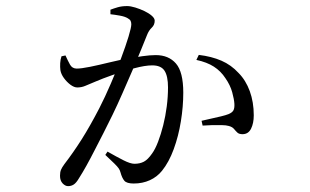

<svg xmlns="http://www.w3.org/2000/svg" viewBox="-20 -579 1040 645"><path d="M341.2 -69.7Q371.5 -52.4 394.8 -40.6Q418.1 -28.8 431.7 -28.8Q449.9 -28.8 463.3 -35.8Q476.8 -42.9 490.9 -63.3Q501.6 -78.1 511.1 -102.9Q520.6 -127.7 528.3 -158.2Q536 -188.8 540.2 -221.5Q544.4 -254.2 544.4 -285.5Q544.4 -323.1 532.8 -341.2Q521.2 -359.4 491.3 -359.4Q467.4 -359.4 430.8 -349.6Q394.2 -339.9 358.6 -327.2Q322.9 -314.6 301.6 -305.3Q278.9 -295.9 266.5 -290.6Q254.1 -285.2 239.5 -285.2Q229.1 -285.2 216.7 -294.3Q204.4 -303.5 194.7 -316.8Q185.1 -330 182.9 -343.3Q181.5 -354 182.2 -366.7Q183 -379.5 186.6 -389.9L200 -392.7Q207.6 -375.6 215.1 -362.1Q222.5 -348.6 237.9 -348.6Q252.7 -348.6 282.2 -354.5Q311.7 -360.5 346.6 -369.1Q381.5 -377.7 413.5 -383.1Q430.5 -386.3 457.3 -390.1Q484.1 -393.9 503.1 -393.9Q546.6 -393.9 571.1 -365.6Q595.7 -337.3 595.7 -267.7Q595.7 -220.9 587.6 -171.2Q579.6 -121.6 563.6 -77.9Q547.7 -34.3 524.2 -5.2Q507.6 15.4 483.3 26.4Q458.9 37.5 429.3 37.5Q405.6 37.5 397.7 28.1Q389.8 18.8 384.6 -0.5Q382.8 -7.3 378.7 -13.4Q374.5 -19.5 364.1 -29.7Q353.7 -39.9 333.8 -58.6ZM351 -531.2V-546.4Q361.8 -550.6 375.6 -554.6Q389.4 -558.6 406.9 -558.6Q418.8 -558.6 434.6 -553.7Q450.3 -548.9 465.2 -541.8Q480 -534.7 489.9 -526.1Q499.7 -517.6 499.7 -509.5Q499.7 -495.3 489.8 -486Q479.8 -476.7 473.7 -460.8Q466.2 -442.5 453.7 -411.4Q441.2 -380.3 425 -342.8Q408.8 -305.4 391.7 -266.4Q374.7 -227.5 357.8 -192.7Q343 -161.9 327.6 -132.1Q312.2 -102.2 297.9 -74.3Q283.6 -46.3 270.4 -22.5Q257.2 1.2 245.8 19Q236.4 35.2 227.9 40.7Q219.4 46.3 208.7 46.3Q199.2 46.3 190.4 37.1Q181.6 27.8 181.6 11.5Q181.6 -0.5 184.8 -8.4Q188 -16.3 196.3 -27.6Q226.2 -66.5 254.2 -110.6Q282.1 -154.7 313.4 -215Q333.1 -253.5 352.2 -297.9Q371.4 -342.2 386.9 -383.6Q402.4 -425 411.8 -455.9Q421.1 -486.8 421.1 -497.3Q421.1 -503.9 418.8 -508.8Q416.5 -513.7 409.1 -517.7Q399.9 -523.4 382.8 -526.5Q365.6 -529.6 351 -531.2ZM639.7 -377.7 647.8 -394.6Q691.1 -389.4 723.9 -375.1Q756.7 -360.8 781.2 -334.1Q805.8 -309.4 819.2 -272.5Q832.5 -235.7 832.5 -191.7Q832.5 -165 823.4 -146.7Q814.3 -128.4 794.9 -128.2Q783.1 -128.2 777.4 -133.6Q771.6 -139.1 766 -145.9Q760.4 -152.7 748.7 -155.8Q740.5 -158.4 724.8 -158.7Q709 -158.9 691.5 -158.6Q673.9 -158.2 660.7 -157.1L657.1 -173.2Q672.2 -176.8 689.6 -180.6Q707 -184.4 722.8 -188.2Q738.7 -192 748.1 -195.8Q760.3 -201 764.2 -208.4Q768.2 -215.8 767.4 -230.2Q766.6 -245.1 760.1 -269Q753.6 -292.9 737.3 -316.3Q721.9 -340 698.5 -355.1Q675 -370.2 639.7 -377.7Z"/></svg>

Font: Noto Serif SC
Style: Regular
Weight: 200
Designer: Ryoko NISHIZUKA 西塚涼子 (kana & ideographs); Frank Grießhammer (Latin, Greek & Cyrillic); Wenlong ZHANG 张文龙 (bopomofo); San
Foundry: Adobe
Version: Version 2.001;hotconv 1.1.0;makeotfexe 2.6.0